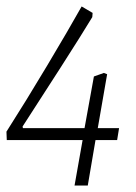

<svg xmlns="http://www.w3.org/2000/svg" viewBox="-23 -493 422 595"><path d="M233 -59H-2L-3 -85Q57 -179 123 -289.5Q189 -400 230 -473L264 -453L263 -440Q231 -387 165 -284Q99 -181 47 -101L48 -96H239L268 -256L299 -267L309 -263L280 -96H346L340 -59H273L249 82H208Z"/></svg>

Font: Grenze ExtraLight
Style: Italic
Weight: 275
Italic angle: -10°
Designer: Renata Polastri
Foundry: Omnibus-Type
Version: Version 1.002; ttfautohint (v1.8)